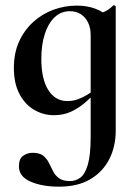

<svg xmlns="http://www.w3.org/2000/svg" viewBox="-20 -419 509 720"><path d="M201 281Q138 281 94.5 262Q51 243 51 205Q51 176 67 165Q83 154 102 154Q128 154 141.5 164.5Q155 175 163 191Q171 207 179 223Q187 239 201.5 249.5Q216 260 243 260Q264 260 281.5 247Q299 234 309.5 198Q320 162 320 94V-359Q348 -366 367 -373Q386 -380 404 -398Q406 -400 410 -398.5Q414 -397 414 -394V70Q414 131 389.5 178.5Q365 226 318 253.5Q271 281 201 281ZM182 13Q142 13 107.5 -7.5Q73 -28 52.5 -67.5Q32 -107 32 -164Q32 -220 51.5 -263Q71 -306 104.5 -336.5Q138 -367 180.5 -382.5Q223 -398 268 -398Q306 -398 337 -386.5Q368 -375 393 -352L320 -288Q320 -314 310.5 -334Q301 -354 283.5 -365.5Q266 -377 242 -377Q208 -377 184 -353.5Q160 -330 147.5 -290Q135 -250 135 -198Q135 -123 161 -81.5Q187 -40 233 -40Q253 -40 271.5 -46.5Q290 -53 307 -63.5Q324 -74 337 -84L345 -77Q324 -56 300 -35Q276 -14 247 -0.5Q218 13 182 13Z"/></svg>

Font: Cormorant Infant Light
Style: Regular
Weight: 300
Designer: Christian Thalmann (Catharsis Fonts)
Foundry: Catharsis Fonts
Version: Version 4.001